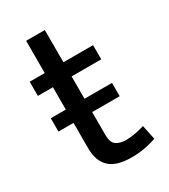

<svg xmlns="http://www.w3.org/2000/svg" viewBox="-158 -697 680 774"><g transform="rotate(-30 182.0 -310.0)"><path d="M305 -300V-238H177V-131Q177 -96 194.5 -84Q212 -72 240 -72Q260 -72 284 -76.5Q308 -81 326 -87L340 -20Q320 -12 289 -6Q258 0 224 0Q154 0 122 -30.5Q90 -61 90 -119V-238H20V-300H90V-404H20V-470H90V-620H177V-470H315V-404H177V-300Z"/></g></svg>

Font: Ek Mukta
Style: Regular
Weight: 400
Designer: Girish Dalvi and Yashodeep Gholap
Foundry: Ek Type
Version: Version 2.538;PS 1.001;hotconv 16.6.51;makeotf.lib2.5.65220;